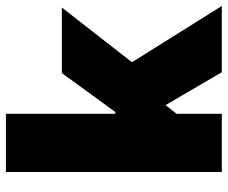

<svg xmlns="http://www.w3.org/2000/svg" viewBox="-80 -688 768 647"><g transform="rotate(-90 303.5 -364.0)"><path d="M223.6 -126.5V-358.9H250L381.3 -539.1H602.1L381.3 -255.9H325.7ZM47.9 0V-727.5H244.1V0ZM384.3 0 259.8 -212.4 387.2 -351.6 607.4 0Z"/></g></svg>

Font: Inter 18pt Black
Style: Regular
Weight: 900
Designer: Rasmus Andersson
Foundry: rsms
Version: Version 4.001;git-66647c0bb